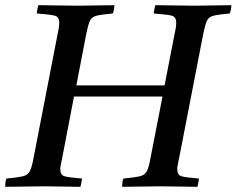

<svg xmlns="http://www.w3.org/2000/svg" viewBox="-32 -721 914 742"><path d="M-12 1Q-12 -6 -11 -15Q-10 -24 -7 -31Q36 -35 55.5 -39.5Q75 -44 83 -59Q91 -74 97 -107L189 -581Q193 -599 195 -611.5Q197 -624 197 -633Q197 -656 179.5 -660.5Q162 -665 110 -669Q112 -685 116 -701Q145 -701 188 -700Q231 -699 268 -699Q302 -699 342 -700Q382 -701 410 -701Q410 -684 404 -669Q361 -665 342 -660.5Q323 -656 316 -641.5Q309 -627 302 -593L263 -391H604L641 -581Q645 -599 647 -611.5Q649 -624 649 -633Q649 -656 631.5 -660.5Q614 -665 562 -669Q564 -685 568 -701Q597 -701 640 -700Q683 -699 720 -699Q754 -699 794 -700Q834 -701 862 -701Q862 -684 856 -669Q813 -665 794 -660.5Q775 -656 768 -641.5Q761 -627 754 -593L662 -119Q659 -102 656 -89.5Q653 -77 653 -67Q653 -45 669 -40Q685 -35 737 -31Q736 -24 734.5 -15Q733 -6 731 1Q702 1 664 0Q626 -1 591 -1Q554 -1 511 0Q468 1 440 1Q440 -6 441 -15Q442 -24 445 -31Q488 -35 507.5 -39.5Q527 -44 535 -58.5Q543 -73 549 -107L596 -348H254L210 -119Q207 -102 204 -89.5Q201 -77 201 -67Q201 -45 217 -40Q233 -35 285 -31Q284 -24 282.5 -15Q281 -6 279 1Q250 1 212 0Q174 -1 139 -1Q102 -1 59 0Q16 1 -12 1Z"/></svg>

Font: Castoro
Style: Italic
Weight: 400
Italic angle: -11°
Designer: John Hudson with Paul Hanslow, assisted by Kaja Sojewska.
Foundry: Tiro Typeworks Ltd.
Version: Version 2.04